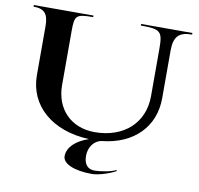

<svg xmlns="http://www.w3.org/2000/svg" viewBox="-84 -688 983 948"><g transform="rotate(10 407.5 -214.0)"><path d="M10 -592C64.8 -592 85 -568.8 85 -507V-262C85 -108.2 208 -2.8 393.1 4.6C332.5 24.5 289.1 62.3 289.1 108.4C289.1 146.4 348.7 171.7 437.1 171.7C469 171.7 528.7 152.6 555.9 135.9L553.8 131.4C529.3 144.2 474.6 153 447 153C411.8 153 393 130.1 393 87.9C393 45 419 8.7 457 3C614.3 -12.7 714 -113.1 714 -257V-495C714 -565.5 738.6 -592 805 -592V-600H548V-592C647 -592 658 -582.3 658 -495V-257C658 -123.2 560.4 -34 414 -34C295.7 -34 216 -114.9 216 -235V-507C216 -584.8 224 -592 309 -592V-600H10Z"/></g></svg>

Font: Prida01
Style: Black
Weight: 900
Designer: gluk
Foundry: gluk
Version: Version 00.072